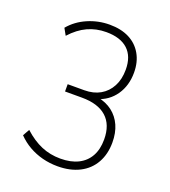

<svg xmlns="http://www.w3.org/2000/svg" viewBox="-132 -811 814 917"><g transform="rotate(20 274.5 -352.5)"><path d="M265 8Q225 8 188 -1.5Q151 -11 118.5 -29.5Q86 -48 60 -75L79 -109Q123 -69 168 -50Q213 -31 265 -31Q318 -31 355 -49.5Q392 -68 411.5 -103Q431 -138 431 -188Q431 -263 388 -301.5Q345 -340 263 -340H177V-377H261Q308 -377 342 -396.5Q376 -416 395 -452Q414 -488 414 -537Q414 -604 376 -639Q338 -674 266 -674Q215 -674 171.5 -654Q128 -634 89 -591L70 -625Q105 -667 158 -690Q211 -713 269 -713Q327 -713 368.5 -692Q410 -671 433 -631Q456 -591 456 -537Q456 -471 423 -423Q390 -375 332 -358V-368Q378 -359 409 -335Q440 -311 456.5 -274Q473 -237 473 -188Q473 -129 448 -84.5Q423 -40 376 -16Q329 8 265 8Z"/></g></svg>

Font: Nunito Sans 12pt ExtraLight SemiCondensed
Style: Regular
Weight: 200
Width: 4
Version: Version 3.101;gftools[0.9.27]